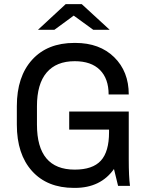

<svg xmlns="http://www.w3.org/2000/svg" viewBox="-20 -905 717 935"><path d="M434 -760 339 -829 245 -760H165L300 -885H378L514 -760ZM347 -696Q465 -696 536 -626.5Q607 -557 607 -445H509Q509 -522 466.5 -564.5Q424 -607 344 -607Q254 -607 207 -551.5Q160 -496 160 -388V-298Q160 -79 344 -79Q431 -79 471 -122.5Q511 -166 511 -261V-274H317V-362H607V-128Q607 -45 613 0H555L535 -82Q470 10 345 10H340Q210 10 136 -72Q62 -154 62 -298V-388Q62 -532 136.5 -614Q211 -696 342 -696Z"/></svg>

Font: Chivo
Style: Regular
Weight: 400
Designer: Hector Gatti
Foundry: Omnibus-Type
Version: Version 1.007;PS 001.007;hotconv 1.0.88;makeotf.lib2.5.64775